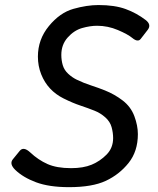

<svg xmlns="http://www.w3.org/2000/svg" viewBox="-20 -735 634 769"><path d="M41 -54.7Q16.6 -78.6 31.2 -96.7L59.1 -130.9Q74.2 -149.4 101.1 -124.5Q132.8 -94.7 169.9 -78.1Q207 -61.5 264.6 -61.5Q313.5 -61.5 347.2 -75.4Q380.9 -89.4 407 -116Q433.1 -142.6 433.1 -182.1Q433.1 -203.1 427 -225.6Q420.9 -248 401.6 -265.1Q382.3 -282.2 358.9 -291.5Q332 -302.2 301.8 -312.3Q271.5 -322.3 234.4 -340.8Q203.1 -356.4 180.7 -380.4Q158.2 -404.3 145 -437.5Q131.8 -470.7 131.8 -508.3Q131.8 -577.1 175.8 -630.6Q219.7 -684.1 273.9 -699.5Q328.1 -714.8 374.5 -714.8Q439.5 -714.8 483.4 -698.7Q527.3 -682.6 563.5 -654.8Q587.4 -636.2 571.8 -615.7L543.5 -579.1Q532.2 -564.5 509.8 -583Q492.2 -597.7 452.1 -614.7Q412.1 -631.8 368.7 -631.8Q340.8 -631.8 308.6 -622.6Q276.4 -613.3 251 -584.7Q225.6 -556.2 225.6 -515.1Q225.6 -493.7 231.4 -473.9Q237.3 -454.1 253.2 -439.5Q269 -424.8 287.1 -416Q315.4 -402.3 345.5 -392.6Q375.5 -382.8 399.9 -373Q439 -357.4 471.4 -332.5Q503.9 -307.6 518.1 -269.8Q532.2 -231.9 532.2 -197.8Q532.2 -128.9 495.1 -82.5Q458 -36.1 403.8 -10.7Q349.6 14.6 256.8 14.6Q176.8 14.6 124.5 -4.9Q72.3 -24.4 41 -54.7Z"/></svg>

Font: Istok Web
Style: Italic
Weight: 400
Italic angle: -13°
Designer: Andrey V. Panov
Foundry: Andrey V. Panov
Version: Version 1.0.2g